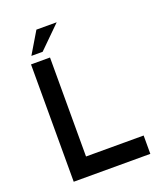

<svg xmlns="http://www.w3.org/2000/svg" viewBox="-162 -1015 954 1121"><g transform="rotate(-20 315.0 -454.5)"><path d="M100 -729H218V-114H576V0H100ZM325 -909 189 -775H119L199 -909Z"/></g></svg>

Font: Reem Kufi Medium
Style: Regular
Weight: 500
Designer: Khaled Hosny
Version: Version 1.001